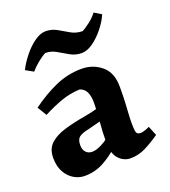

<svg xmlns="http://www.w3.org/2000/svg" viewBox="-123 -739 741 839"><g transform="rotate(-20 247.0 -320.0)"><path d="M274 -436Q327 -436 366 -403.5Q405 -371 405 -305Q405 -262 403.5 -233Q402 -204 400.5 -181.5Q399 -159 399 -135Q399 -107 402.5 -95.5Q406 -84 422 -84Q436 -84 464 -97L482 -53Q446 -28 413 -11.5Q380 5 343 5Q312 5 289 -19.5Q266 -44 266 -97Q266 -146 270.5 -193.5Q275 -241 275 -278Q275 -309 266 -328Q257 -347 236 -354Q190 -352 148 -337Q106 -322 62 -299L36 -342Q93 -384 151.5 -410Q210 -436 274 -436ZM345 -279 285 -196Q263 -191 246 -186Q229 -181 215 -178Q181 -171 168 -160.5Q155 -150 155 -124Q155 -103 166 -91Q177 -79 196 -79Q219 -79 254.5 -100.5Q290 -122 315 -155L334 -114Q318 -94 288.5 -65Q259 -36 218 -13.5Q177 9 128 9Q103 9 79.5 -4.5Q56 -18 40.5 -45Q25 -72 25 -112Q25 -154 50.5 -177.5Q76 -201 120 -214Q164 -227 217 -236Q253 -242 284 -251.5Q315 -261 345 -279ZM76 -495 40 -515Q55 -545 79 -575Q103 -605 130.5 -624.5Q158 -644 182 -644Q211 -644 234.5 -630.5Q258 -617 282 -603Q306 -589 336 -589Q351 -597 372 -613Q393 -629 408 -649L441 -629Q428 -599 404 -569Q380 -539 352.5 -519.5Q325 -500 300 -500Q271 -500 246.5 -514Q222 -528 199 -541.5Q176 -555 149 -555Q133 -547 111.5 -529.5Q90 -512 76 -495Z"/></g></svg>

Font: Ruwudu
Style: Bold
Weight: 700
Designer: Becca Hirsbrunner Spalinger
Foundry: SIL International
Version: Version 3.000